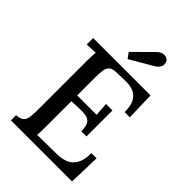

<svg xmlns="http://www.w3.org/2000/svg" viewBox="-266 -1043 1155 1155"><g transform="rotate(45 311.5 -465.5)"><path d="M399 -253Q399 -296 386.5 -315Q374 -334 349 -338.5Q324 -343 287 -341L229 -339V-131Q229 -104 228.5 -83.5Q228 -63 226 -50L398 -52Q437 -53 468 -66.5Q499 -80 517 -113Q535 -146 535 -203H579L573 0H53V-44Q86 -46 100.5 -58Q115 -70 119 -94Q123 -118 123 -155V-571Q123 -593 124 -613.5Q125 -634 126 -649Q109 -648 89 -647Q69 -646 53 -645V-700H541L546 -519H502Q502 -576 483.5 -606Q465 -636 435.5 -646Q406 -656 372 -655L302 -653Q271 -653 255 -642.5Q239 -632 234 -608.5Q229 -585 229 -545V-388H394L388 -474H443V-253ZM289 -757 263 -792 384 -912Q402 -928 417.5 -930.5Q433 -933 444.5 -928Q456 -923 461 -916Q467 -907 468 -894Q469 -881 461.5 -867.5Q454 -854 433 -841Z"/></g></svg>

Font: Lora Medium
Style: Regular
Weight: 500
Designer: Olga Karpushina, Alexei Vanyashin (Cyrillic)
Foundry: Cyreal
Version: Version 3.004